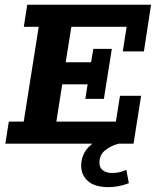

<svg xmlns="http://www.w3.org/2000/svg" viewBox="-20 -603 654 806"><path d="M2.4 0 17 -92.6H79.6L142.5 -490.4H79.9L94.4 -583H614.1L584.1 -387.1H495.4L511.6 -490.4H279.5L255.8 -341.7H362.4L371.6 -397.8H449.4L416.1 -188H338.3L347.8 -249.1H241.3L216.6 -92.6H466.5L483.7 -200.9H572.4L540.6 0ZM435 182.5Q377.6 182.5 349.2 157.1Q320.8 131.7 320.8 93.1Q320.8 42.6 357.7 8.7Q394.6 -25.2 448.1 -37.2L479 0Q446.6 8 422 27.4Q397.4 46.9 397.4 80Q397.4 101.3 412.1 112.3Q426.9 123.2 450.1 123.2Q466.9 123.2 480.5 120.2Q494.1 117.2 510.4 110.2L520.9 166Q496.6 175.3 475.7 178.9Q454.8 182.5 435 182.5Z"/></svg>

Font: Rokkitt SemiBold
Style: Italic
Weight: 600
Italic angle: -9°
Designer: Vernon Adams
Foundry: Vernon Adams
Version: Version 3.103